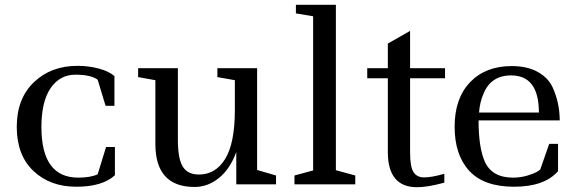

<svg xmlns="http://www.w3.org/2000/svg" viewBox="-20 -770 2419 802"><path d="M460 -156V-38Q408 10 298.5 10Q189 10 119.5 -56Q50 -122 50 -240Q50 -358 121.5 -426.5Q193 -495 304 -495Q350 -495 393 -483.5Q436 -472 458 -452V-328H421L388 -437Q360 -458 295 -458Q230 -458 191.5 -402Q153 -346 153 -239Q153 -28 307 -28Q358 -28 388 -42L423 -156Z M557 -485H723V-186Q723 -107 743.5 -74Q764 -41 811 -41Q881 -41 921 -107Q961 -173 961 -309V-435L888 -448V-485H1054V-60L1133 -37V0H967V-135Q941 -64 894.5 -26.5Q848 11 793 11Q629 11 629 -169V-435L557 -448Z M1216 -750H1383V-59L1464 -37V0H1210V-37L1288 -58V-702L1216 -714Z M1693 -485H1839V-443H1693V-133Q1693 -74 1707 -51.5Q1721 -29 1752 -29Q1783 -29 1836 -44V-7Q1766 12 1722 12Q1600 12 1600 -135V-443H1514V-485H1600V-588L1693 -641Z M2311 -169V-55Q2254 10 2127.5 10Q2001 10 1940 -56.5Q1879 -123 1879 -241Q1879 -359 1943.5 -426.5Q2008 -494 2117 -494Q2182 -494 2225.5 -470Q2269 -446 2288 -406Q2318 -340 2318 -267H1979Q1979 -154 2005 -95Q2035 -28 2123 -28Q2154 -28 2182.5 -36.5Q2211 -45 2224 -53Q2237 -61 2237 -63L2274 -169ZM2115 -455Q2030 -455 1999 -377Q1984 -342 1981 -300H2231Q2231 -455 2115 -455Z"/></svg>

Font: Ledger
Style: Regular
Weight: 400
Designer: Denis Masharov
Foundry: Denis Masharov
Version: 1.001